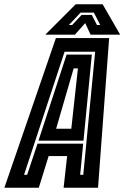

<svg xmlns="http://www.w3.org/2000/svg" viewBox="-60 -878 582 898"><path d="M-39.5 0 201.5 -700H450.5L398.5 0H237.5L254 -148H167.5L121.5 0ZM52.5 -60.5H67L115.5 -206H329L315 -60.5H329.5L385 -636H242ZM120 -220 251.5 -622.5H369.5L330.5 -220ZM202.5 -276H273.5L304.5 -558H284.5ZM294 -858H420L502 -716H363.5L338.5 -770L290.5 -716H152ZM317 -819 262 -761H277.5L321.5 -808H369.5L393.5 -761H409L379 -819Z"/></svg>

Font: Tourney Condensed Regular
Style: Bold Italic
Weight: 700
Width: 3
Italic angle: -12°
Designer: Tyler Finck
Foundry: Etcetera Type Co
Version: Version 1.010; ttfautohint (v1.8.3)